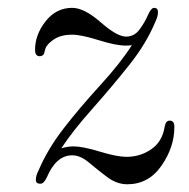

<svg xmlns="http://www.w3.org/2000/svg" viewBox="-20 -461 484 492"><path d="M69.8 -333Q69.8 -372.1 96.9 -406.5Q124 -440.9 165 -440.9Q195.8 -440.9 237.8 -404.1Q279.8 -367.2 303.2 -367.2Q324.2 -367.2 337.6 -385.5Q351.1 -403.8 359.1 -422.4Q367.2 -440.9 375 -440.9Q384.8 -440.9 384.8 -429.9Q384.8 -418.9 377.9 -404.8Q355 -349.6 311.5 -294.9Q268.1 -240.2 216.6 -182.1Q165 -124 137.2 -81.1Q154.3 -85.9 168 -85.9Q191.9 -85.9 235.8 -72.5Q279.8 -59.1 304.2 -59.1Q339.4 -59.1 367.7 -78.6Q396 -98.1 401.9 -136.2Q404.8 -152.3 415 -151.9Q427.2 -151.9 426.8 -134.8Q426.8 -84 393.8 -36.4Q360.8 11.2 306.2 11.2Q279.3 11.2 254.6 -7.3Q230 -25.9 208 -44.4Q186 -63 165 -63Q124 -63 100.1 -6.8Q92.3 10.3 83 9.8Q71.8 9.8 71.8 0Q71.8 -11.2 79.1 -24.9Q102.1 -79.1 143.6 -132.6Q185.1 -186 237.1 -242.9Q289.1 -299.8 317.9 -345.2Q312 -344.2 301.8 -344.2Q276.9 -344.2 232.4 -358.2Q188 -372.1 165 -372.1Q136.2 -372.1 118.2 -360.1Q100.1 -348.1 96.2 -335.9L92.8 -323.2Q89.8 -317.4 82 -316.9Q69.8 -316.9 69.8 -333Z"/></svg>

Font: CMU Serif Upright Italic
Style: UprightItalic
Weight: 500
Version: Version 0.7.0